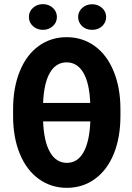

<svg xmlns="http://www.w3.org/2000/svg" viewBox="-20 -901 641 931"><path d="M303.2 -598.6Q251.5 -598.6 222.2 -548.6Q192.9 -498.5 189 -401.9H417.5Q413.6 -498.5 384 -548.6Q354.5 -598.6 303.2 -598.6ZM418 -312.5H189Q192.9 -214.4 222.7 -162.8Q252.4 -111.3 304.2 -111.3Q356 -111.3 385 -162.8Q414.1 -214.4 418 -312.5ZM564 -339.4Q564 -234.9 532 -155.8Q500 -76.7 440.4 -33.4Q380.9 9.8 304.2 9.8Q228.5 9.8 168.9 -32.7Q109.4 -75.2 76.7 -153.8Q43.9 -232.4 43.5 -335V-370.6Q43.5 -475.6 75.9 -555.4Q108.4 -635.3 167.7 -678Q227.1 -720.7 303.2 -720.7Q379.4 -720.7 438.7 -678.2Q498 -635.7 531 -555.7Q564 -475.6 564 -371.6ZM358.9 -818.4Q358.9 -844.7 378.7 -862.5Q398.4 -880.4 426.8 -880.4Q455.1 -880.4 474.9 -862.5Q494.6 -844.7 494.6 -818.4Q494.6 -793 475.8 -774.7Q457 -756.3 426.8 -756.3Q396.5 -756.3 377.7 -774.7Q358.9 -793 358.9 -818.4ZM120.1 -818.4Q120.1 -845.2 139.9 -863Q159.7 -880.9 188 -880.9Q216.3 -880.9 236.1 -863Q255.9 -845.2 255.9 -818.4Q255.9 -792 236.1 -774.2Q216.3 -756.3 188 -756.3Q159.7 -756.3 139.9 -774.2Q120.1 -792 120.1 -818.4Z"/></svg>

Font: MAUL Condensed Bold
Style: Condensed Bold
Weight: 700
Designer: MAUL
Version: Version 1.0; 2020; ttfautohint (v1.8.3)